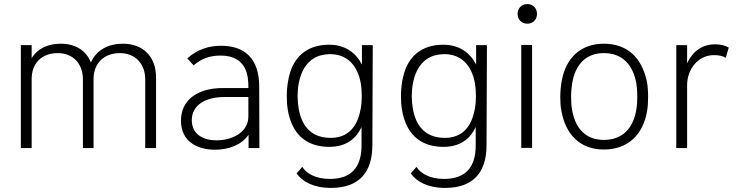

<svg xmlns="http://www.w3.org/2000/svg" viewBox="-20 -725 3607 940"><path d="M582 -511C511 -511 452 -481 425 -419C402 -478 349 -511 278 -511C215 -511 164 -488 135 -440V-504H82V0H135V-338C135 -416 185 -465 263 -465C336 -465 386 -415 386 -336V0H438V-338C438 -416 490 -465 567 -465C640 -465 691 -415 691 -336V0H744V-346C744 -449 679 -511 582 -511Z M1250 0 1249 -302C1249 -435 1181 -501 1062 -501C1003 -501 945 -483 897 -439L928 -405C965 -438 1009 -453 1060 -453C1190 -453 1196 -349 1196 -301V-294H1072C943 -294 866 -233 866 -134C866 -30 949 8 1032 8C1101 8 1163 -16 1197 -65V0ZM1196 -155C1196 -77 1117 -38 1040 -38C973 -38 919 -69 919 -137C919 -209 984 -250 1078 -250H1196Z M1752 -504V-409C1722 -467 1670 -506 1591 -506C1506 -506 1443 -469 1410 -396C1393 -356 1384 -305 1384 -254C1384 -208 1390 -161 1410 -116C1443 -42 1507 -6 1592 -6C1681 -6 1726 -52 1750 -103V-13C1750 96 1698 151 1595 151C1526 151 1481 125 1460 92L1432 124C1460 164 1515 195 1600 195C1738 195 1803 119 1803 -14L1805 -504ZM1734 -147C1711 -84 1666 -50 1599 -50C1531 -50 1484 -80 1459 -136C1444 -170 1437 -213 1437 -254C1437 -296 1443 -337 1462 -378C1488 -430 1531 -459 1595 -460C1660 -460 1707 -428 1732 -367C1745 -337 1751 -299 1751 -257V-249C1751 -215 1746 -181 1734 -147Z M2311 -504V-409C2281 -467 2229 -506 2150 -506C2065 -506 2002 -469 1969 -396C1952 -356 1943 -305 1943 -254C1943 -208 1949 -161 1969 -116C2002 -42 2066 -6 2151 -6C2240 -6 2285 -52 2309 -103V-13C2309 96 2257 151 2154 151C2085 151 2040 125 2019 92L1991 124C2019 164 2074 195 2159 195C2297 195 2362 119 2362 -14L2364 -504ZM2293 -147C2270 -84 2225 -50 2158 -50C2090 -50 2043 -80 2018 -136C2003 -170 1996 -213 1996 -254C1996 -296 2002 -337 2021 -378C2047 -430 2090 -459 2154 -460C2219 -460 2266 -428 2291 -367C2304 -337 2310 -299 2310 -257V-249C2310 -215 2305 -181 2293 -147Z M2562 -609C2589 -609 2609 -629 2609 -657C2609 -685 2589 -705 2562 -705C2534 -705 2514 -685 2514 -657C2514 -629 2534 -609 2562 -609ZM2532 -1H2585V-505H2532Z M2936 7C3053 7 3128 -64 3148 -181C3152 -203 3153 -229 3153 -252C3153 -283 3150 -316 3146 -330C3121 -443 3051 -511 2936 -511C2825 -511 2750 -443 2730 -328C2726 -305 2723 -278 2723 -252C2723 -230 2724 -205 2728 -185C2748 -66 2821 7 2936 7ZM2936 -40C2847 -40 2795 -97 2780 -192C2777 -211 2776 -232 2776 -253C2776 -278 2779 -303 2781 -316C2797 -414 2853 -465 2936 -465C3025 -465 3077 -411 3095 -320C3097 -309 3100 -280 3100 -253C3100 -234 3099 -211 3096 -192C3081 -97 3028 -40 2936 -40Z M3481 -508C3416 -508 3369 -471 3344 -415V-504H3291V0H3344V-308C3344 -387 3398 -454 3473 -455C3500 -456 3520 -450 3533 -442L3548 -492C3532 -501 3513 -508 3481 -508Z"/></svg>

Font: Arthouse Owned Light
Style: Regular
Weight: 300
Designer: Jeremy Tribby
Foundry: Tribby Type
Version: Version 1.000;PS 001.000;hotconv 1.0.88;makeotf.lib2.5.64775